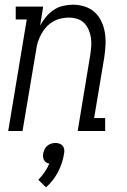

<svg xmlns="http://www.w3.org/2000/svg" viewBox="-20 -558 540 818"><path d="M15 0 94 -475H47V-530H164L151 -449Q161 -468 175.5 -485.5Q190 -503 208.5 -515.5Q227 -528 248.5 -533Q270 -538 291 -538Q317 -538 341.5 -530Q366 -522 384 -505.5Q402 -489 412.5 -466Q423 -443 427 -417.5Q431 -392 429.5 -365.5Q428 -339 424 -312L381 -55H428V0H311L364 -321Q367 -340 368.5 -359Q370 -378 367.5 -396Q365 -414 358 -430.5Q351 -447 339 -459.5Q327 -472 309.5 -477.5Q292 -483 273 -483Q256 -483 238.5 -479Q221 -475 205 -465.5Q189 -456 176.5 -442Q164 -428 155.5 -412Q147 -396 141.5 -379.5Q136 -363 134 -345L76 0ZM176 240 143 208Q158 193 170 175.5Q182 158 190 139Q183 138 177 134Q171 130 167.5 124Q164 118 163.5 110.5Q163 103 164 96Q166 87 170 78Q174 69 181.5 63Q189 57 198 54Q207 51 216 51Q225 51 233.5 54Q242 57 247 63Q252 69 253.5 78Q255 87 253 96Q247 136 227.5 174Q208 212 176 240Z"/></svg>

Font: Iosevka Slab Light
Style: Italic
Weight: 300
Italic angle: -9°
Monospace: yes
Designer: Belleve Invis
Foundry: Belleve Invis
Version: Version 11.1.1; ttfautohint (v1.8.3)